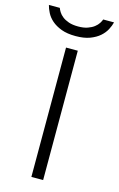

<svg xmlns="http://www.w3.org/2000/svg" viewBox="-154 -909 597 962"><g transform="rotate(15 144.0 -427.5)"><path d="M112.8 0V-670.9H173.8V0ZM312.5 -855Q308.1 -836.9 297.4 -816.4Q286.6 -795.9 267.1 -778.8Q247.6 -761.7 217.5 -750.2Q187.5 -738.8 143.6 -738.8Q99.6 -738.8 69.3 -750.2Q39.1 -761.7 19.5 -778.8Q0 -795.9 -10.5 -816.4Q-21 -836.9 -25.4 -855H31.2Q34.2 -846.2 41.3 -834.7Q48.3 -823.2 61.3 -813Q74.2 -802.7 94.2 -795.7Q114.3 -788.6 143.6 -788.6Q172.4 -788.6 192.4 -795.7Q212.4 -802.7 225.6 -813Q238.8 -823.2 246.1 -834.7Q253.4 -846.2 256.3 -855H312.5Z"/></g></svg>

Font: Syncopate
Style: Regular
Weight: 300
Width: 7
Designer: Astigmatic (AOETI)
Foundry: Astigmatic (AOETI)
Version: Version 001.000